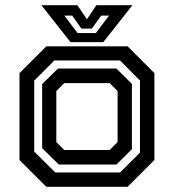

<svg xmlns="http://www.w3.org/2000/svg" viewBox="-20 -718 668 738"><path d="M158 0 55 -103V-437L158 -540H470.5L573.5 -437V-103L470.5 0ZM192.5 -55H441.5L518 -131.5V-408.5L441.5 -485.5H189L111.5 -408V-135.5ZM206 -85.5 142 -148.5V-395L203 -454.5H427.5L487 -395.5V-144.5L427.5 -85.5ZM227 -141.5H401.5L432 -172V-368L401.5 -398.5H227L196.5 -368V-172ZM251 -556 139 -698H277.5L314 -644L350.5 -698H489L377 -556ZM278 -591H348.5L399 -658H369L333 -608H293L257.5 -658H227.5Z"/></svg>

Font: Tourney Thin SemiBold
Style: Regular
Weight: 600
Version: Version 1.015